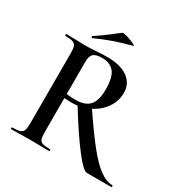

<svg xmlns="http://www.w3.org/2000/svg" viewBox="-178 -941 1057 1090"><g transform="rotate(30 350.5 -395.5)"><path d="M293 -318 373 -342Q457 -217 513.5 -146.5Q570 -76 614 -44Q658 -12 699 -12Q701 -12 701 -6Q701 0 699 0H538Q514 0 449.5 -84Q385 -168 293 -318ZM493 -499Q493 -443 461 -398Q429 -353 376.5 -327.5Q324 -302 266 -302Q245 -302 215 -304V-81Q215 -50 220 -36Q225 -22 240.5 -17Q256 -12 291 -12Q293 -12 293 -6Q293 0 291 0Q258 0 239 -1L166 -2L94 -1Q75 0 42 0Q39 0 39 -6Q39 -12 42 -12Q76 -12 91.5 -17Q107 -22 113 -36.5Q119 -51 119 -81V-544Q119 -574 113.5 -588Q108 -602 92 -607.5Q76 -613 43 -613Q41 -613 41 -619Q41 -625 43 -625L95 -624Q139 -622 166 -622Q199 -622 238 -625Q251 -626 269.5 -627Q288 -628 311 -628Q397 -628 445 -593.5Q493 -559 493 -499ZM287 -609Q247 -609 231 -594.5Q215 -580 215 -542V-331Q239 -327 273 -327Q338 -327 366 -359.5Q394 -392 394 -464Q394 -545 366.5 -577Q339 -609 287 -609ZM181 -678Q177 -678 175.5 -682.5Q174 -687 177 -689Q210 -710 271 -756Q285 -768 315 -790Q320 -794 347 -786Q374 -778 394.5 -768Q415 -758 404 -756Q286 -726 182 -678Z"/></g></svg>

Font: Cormorant Garamond SemiBold
Style: Regular
Weight: 600
Designer: Christian Thalmann (Catharsis Fonts)
Foundry: Catharsis Fonts
Version: Version 4.000